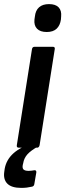

<svg xmlns="http://www.w3.org/2000/svg" viewBox="-51 -720 319 936"><path d="M41 0Q29 0 31 -12L105 -481Q107 -492 118 -492H206Q218 -492 216 -481L142 -12Q139 0 130 0ZM177 -564Q145 -564 129.5 -580Q114 -596 117 -625L119 -639Q122 -669 139.5 -684.5Q157 -700 188 -700Q220 -700 235 -684Q250 -668 247 -639L246 -625Q242 -596 225 -580Q208 -564 177 -564ZM53 196Q5 196 -15.5 175Q-36 154 -30 116L-28 102Q-20 58 15.5 26.5Q51 -5 119 -25L136 -7Q99 14 82.5 32.5Q66 51 62 76L60 84Q57 100 64 106.5Q71 113 89 113Q97 113 103 112Q109 111 116 110Q121 109 124 112Q127 115 126 121L116 179Q114 188 105 190Q92 193 79.5 194.5Q67 196 53 196Z"/></svg>

Font: Sofia Sans Semi Condensed
Style: Bold Italic
Weight: 700
Italic angle: -9°
Version: Version 4.100